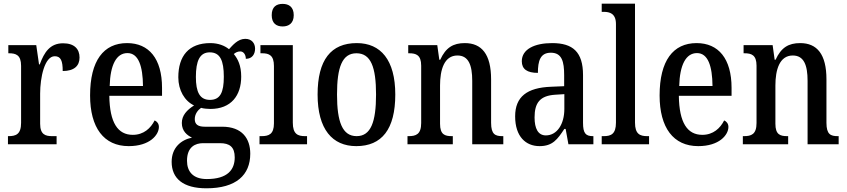

<svg xmlns="http://www.w3.org/2000/svg" viewBox="-20 -780 4577 1038"><path d="M23 0H286V-44H262C226 -44 197 -52 197 -111V-274C197 -361 221 -476 276 -476C309 -476 319 -451 319 -396C381 -396 410 -424 410 -469C410 -515 382 -546 321 -546C250 -546 219 -497 195 -432H191L176 -536H25V-492H28C66 -492 94 -483 94 -424V-116C94 -53 65 -44 26 -44H23Z M676 10C789 10 839 -50 839 -94C839 -112 828 -124 816 -129C795 -87 757 -51 698 -51C617 -51 573 -116 571 -262H856V-305C856 -463 785 -547 667 -547C540 -547 467 -452 467 -264C467 -90 541 10 676 10ZM753 -315H573C576 -429 609 -493 669 -493C729 -493 752 -422 753 -315Z M1096 238C1257 238 1333 166 1333 51C1333 -31 1289 -95 1181 -95H1087C1051 -95 1033 -107 1033 -136C1033 -164 1050 -185 1067 -197C1079 -193 1103 -191 1117 -191C1230 -191 1284 -264 1284 -366C1284 -426 1266 -461 1244 -488C1254 -496 1264 -502 1279 -502C1297 -502 1309 -484 1309 -462C1344 -462 1359 -488 1359 -517C1359 -546 1341 -570 1306 -570C1265 -570 1237 -534 1218 -514C1195 -533 1160 -547 1117 -547C1000 -547 944 -477 944 -362C944 -292 978 -234 1029 -210C990 -185 963 -156 963 -115C963 -71 992 -48 1018 -36C959 -24 908 18 908 95C908 185 970 238 1096 238ZM1115 -240C1060 -240 1039 -282 1039 -364C1039 -451 1060 -497 1114 -497C1170 -497 1190 -453 1190 -365C1190 -281 1171 -240 1115 -240ZM1098 188C1023 188 991 147 991 89C991 14 1036 -6 1078 -6H1169C1221 -6 1249 14 1249 71C1249 137 1211 188 1098 188Z M1508 -637C1541 -637 1568 -654 1568 -698C1568 -743 1541 -759 1508 -759C1474 -759 1449 -743 1449 -698C1449 -654 1474 -637 1508 -637ZM1383 0H1640V-44H1629C1590 -44 1563 -55 1563 -117V-536H1388V-492H1397C1435 -492 1461 -481 1461 -423V-113C1461 -54 1433 -44 1394 -44H1383Z M1906 10C2044 10 2117 -81 2117 -269C2117 -456 2038 -547 1909 -547C1769 -547 1697 -456 1697 -269C1697 -81 1777 10 1906 10ZM1908 -44C1831 -44 1802 -121 1802 -269C1802 -417 1830 -492 1907 -492C1985 -492 2013 -417 2013 -269C2013 -121 1985 -44 1908 -44Z M2183 0H2428V-44H2423C2385 -44 2359 -52 2359 -111V-318C2359 -402 2381 -480 2453 -480C2513 -480 2533 -428 2533 -343V0H2701V-44H2696C2658 -44 2635 -53 2635 -116V-351C2635 -487 2584 -547 2493 -547C2430 -547 2390 -523 2360 -457H2355L2344 -536H2187V-492H2192C2229 -492 2257 -483 2257 -425V-115C2257 -53 2228 -44 2189 -44H2183Z M2897 10C2968 10 2994 -27 3031 -83H3038L3053 0H3188V-44H3185C3146 -44 3132 -60 3132 -116V-374C3132 -500 3076 -547 2965 -547C2870 -547 2801 -514 2801 -449C2801 -406 2830 -386 2888 -386C2888 -451 2901 -495 2958 -495C3018 -495 3030 -447 3030 -373V-314L2959 -311C2829 -306 2765 -257 2765 -151C2765 -41 2823 10 2897 10ZM2931 -48C2889 -48 2870 -85 2870 -145C2870 -223 2898 -263 2983 -268L3031 -271V-191C3031 -108 2991 -48 2931 -48Z M3233 0H3489V-44H3479C3440 -44 3413 -55 3413 -117V-760H3233V-716H3244C3276 -716 3310 -707 3310 -650V-117C3310 -55 3283 -44 3244 -44H3233Z M3755 10C3868 10 3918 -50 3918 -94C3918 -112 3907 -124 3895 -129C3874 -87 3836 -51 3777 -51C3696 -51 3652 -116 3650 -262H3935V-305C3935 -463 3864 -547 3746 -547C3619 -547 3546 -452 3546 -264C3546 -90 3620 10 3755 10ZM3832 -315H3652C3655 -429 3688 -493 3748 -493C3808 -493 3831 -422 3832 -315Z M3996 0H4241V-44H4236C4198 -44 4172 -52 4172 -111V-318C4172 -402 4194 -480 4266 -480C4326 -480 4346 -428 4346 -343V0H4514V-44H4509C4471 -44 4448 -53 4448 -116V-351C4448 -487 4397 -547 4306 -547C4243 -547 4203 -523 4173 -457H4168L4157 -536H4000V-492H4005C4042 -492 4070 -483 4070 -425V-115C4070 -53 4041 -44 4002 -44H3996Z"/></svg>

Font: Noto Serif Condensed Medium
Style: Regular
Weight: 500
Width: 3
Designer: Monotype Design Team
Foundry: Monotype Imaging Inc.
Version: Version 2.015